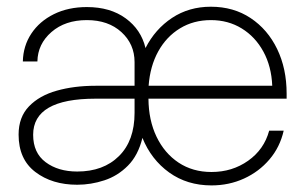

<svg xmlns="http://www.w3.org/2000/svg" viewBox="-20 -545 908 574"><path d="M210.9 7.3Q135.7 7.3 85.7 -30.8Q35.6 -68.8 35.6 -142.6Q35.6 -194.8 66.7 -227.1Q97.7 -259.3 149.7 -273.9Q201.7 -288.6 265.6 -288.6H382.3V-359.4Q382.3 -413.1 343 -449Q303.7 -484.9 239.7 -484.9Q174.8 -484.9 133.8 -449.2Q92.8 -413.6 91.8 -361.3H48.3Q49.3 -407.7 73.7 -444.6Q98.1 -481.4 141.1 -502.7Q184.1 -523.9 239.7 -523.9Q309.6 -523.9 355.7 -490.2Q401.9 -456.5 415 -401.4Q443.8 -458 494.4 -491.5Q544.9 -524.9 610.4 -524.9Q678.2 -524.9 729.2 -491Q780.3 -457 808.6 -398.4Q836.9 -339.8 836.9 -265.1V-250H423.8Q424.3 -185.5 448 -136.2Q471.7 -86.9 513.9 -58.8Q556.2 -30.8 612.3 -30.8Q674.3 -30.8 721.9 -64.5Q769.5 -98.1 784.7 -154.3H828.1Q816.9 -105 785.6 -68.4Q754.4 -31.7 709.5 -11.2Q664.6 9.3 612.3 9.3Q539.6 9.3 485.8 -29.3Q432.1 -67.9 405.8 -132.8Q393.1 -80.6 362.5 -49.8Q332 -19 292 -5.9Q252 7.3 210.9 7.3ZM424.3 -288.6H793.9Q791.5 -346.7 767.3 -390.9Q743.2 -435.1 702.6 -460Q662.1 -484.9 610.4 -484.9Q558.6 -484.9 518.1 -460.2Q477.5 -435.5 453.1 -391.4Q428.7 -347.2 424.3 -288.6ZM382.3 -250H265.6Q79.1 -250 79.1 -142.1Q79.1 -87.9 116.5 -60.1Q153.8 -32.2 210.9 -32.2Q289.1 -32.2 335.7 -78.4Q382.3 -124.5 382.3 -207.5Z"/></svg>

Font: Inter Display ExtraLight
Style: Regular
Weight: 200
Designer: Rasmus Andersson
Foundry: rsms
Version: Version 4.000;git-a52131595